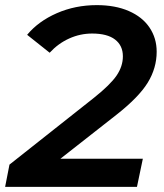

<svg xmlns="http://www.w3.org/2000/svg" viewBox="-38 -730 640 750"><path d="M198 -110H520L497 0H-18L-1 -87L329 -348Q393 -399 417.5 -435Q442 -471 442 -510Q442 -552 411.5 -575.5Q381 -599 322 -599Q275 -599 232 -579.5Q189 -560 156 -524L68 -594Q112 -647 184 -678.5Q256 -710 340 -710Q412 -710 465 -687Q518 -664 546 -622.5Q574 -581 574 -528Q574 -464 539 -407Q504 -350 416 -281Z"/></svg>

Font: Montserrat Alternates SemiBold
Style: Italic
Weight: 600
Italic angle: -11.3°
Designer: Julieta Ulanovsky
Foundry: Julieta Ulanovsky
Version: Version 7.200